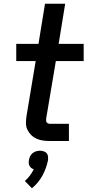

<svg xmlns="http://www.w3.org/2000/svg" viewBox="-20 -755 490 1028"><path d="M248 0Q229 0 210.5 -2.5Q192 -5 175.5 -12.5Q159 -20 146.5 -32.5Q134 -45 126.5 -61Q119 -77 119 -96Q119 -115 122 -134L171 -428H67V-520H186L221 -735H329L294 -520H428V-428H279L227 -119Q227 -114 227 -108.5Q227 -103 230 -99.5Q233 -96 238 -94Q243 -92 248 -92H349V0ZM151 253 113 214Q128 201 140 185Q152 169 161 151Q153 149 147.5 144.5Q142 140 138.5 133.5Q135 127 134 119Q133 111 135 103Q136 92 141 82Q146 72 154.5 65Q163 58 173.5 55Q184 52 194 52Q204 52 213.5 55Q223 58 229.5 65Q236 72 237 82Q238 92 237 103Q233 123 225.5 144Q218 165 207.5 184.5Q197 204 182.5 221.5Q168 239 151 253Z"/></svg>

Font: Iosevka Etoile Semibold
Style: Italic
Weight: 600
Italic angle: -9°
Designer: Belleve Invis
Foundry: Belleve Invis
Version: Version 22.1.2; ttfautohint (v1.8.4)